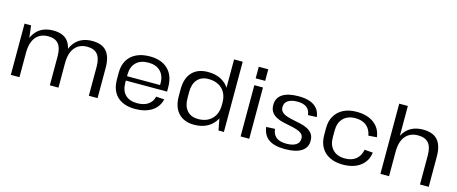

<svg xmlns="http://www.w3.org/2000/svg" viewBox="-43 -1343 4655 1954"><g transform="rotate(15 2284.0 -366.0)"><path d="M909 -306Q909 -394 874 -436Q839 -478 766 -478Q682 -478 635.5 -421Q589 -364 589 -258L554 -195V-252Q554 -394 618.5 -471Q683 -548 801 -548Q903 -548 952 -491.5Q1001 -435 1001 -317V0H909ZM87 -540H156L178 -354V0H87ZM498 -306Q498 -394 463 -436Q428 -478 355 -478Q270 -478 224 -421Q178 -364 178 -258L143 -195V-252Q143 -394 207 -471Q271 -548 390 -548Q492 -548 540.5 -491.5Q589 -435 589 -317V0H498Z M1396 8Q1316 8 1259 -20Q1202 -48 1172 -102Q1142 -156 1142 -232V-308Q1142 -383 1173.5 -436.5Q1205 -490 1264.5 -519Q1324 -548 1407 -548Q1531 -548 1599 -481Q1667 -414 1667 -292V-247H1216V-293H1595L1581 -275V-313Q1581 -393 1535 -438Q1489 -483 1409 -483Q1326 -483 1279.5 -437.5Q1233 -392 1233 -311V-223Q1233 -141 1277.5 -97.5Q1322 -54 1402 -54Q1473 -54 1517 -84Q1561 -114 1573 -169L1660 -163Q1640 -80 1571 -36Q1502 8 1396 8Z M2019 8Q1912 8 1853 -55Q1794 -118 1794 -233V-307Q1794 -422 1853 -485Q1912 -548 2021 -548Q2100 -548 2158.5 -517Q2217 -486 2249 -428.5Q2281 -371 2281 -291V-254Q2281 -174 2248.5 -115Q2216 -56 2157 -24Q2098 8 2019 8ZM2042 -59Q2135 -59 2188 -113Q2241 -167 2241 -260V-283Q2241 -375 2187.5 -427.5Q2134 -480 2042 -480Q1968 -480 1926.5 -433Q1885 -386 1885 -302V-237Q1885 -153 1926.5 -106Q1968 -59 2042 -59ZM2241 -181V-740H2332V0H2275Z M2599 -540V0H2508V-540ZM2603 -733V-611H2503V-733Z M2976 8Q2864 8 2805 -33Q2746 -74 2734 -161L2826 -165Q2833 -106 2869.5 -77.5Q2906 -49 2975 -49Q3041 -49 3076.5 -72Q3112 -95 3112 -137Q3112 -170 3092 -188Q3072 -206 3039.5 -216.5Q3007 -227 2968 -234.5Q2929 -242 2890 -251Q2851 -260 2818.5 -277Q2786 -294 2766 -322.5Q2746 -351 2746 -397Q2746 -471 2804.5 -509.5Q2863 -548 2974 -548Q3045 -548 3094 -530.5Q3143 -513 3171.5 -478Q3200 -443 3206 -391L3114 -387Q3109 -439 3074.5 -465.5Q3040 -492 2977 -492Q2912 -492 2877 -468Q2842 -444 2842 -400Q2842 -367 2862 -348Q2882 -329 2914.5 -318Q2947 -307 2986 -299.5Q3025 -292 3064 -283Q3103 -274 3135.5 -257.5Q3168 -241 3188 -213.5Q3208 -186 3208 -140Q3208 -68 3148.5 -30Q3089 8 2976 8Z M3585 8Q3505 8 3446.5 -21Q3388 -50 3357 -104Q3326 -158 3326 -233V-307Q3326 -382 3357.5 -435.5Q3389 -489 3447 -518.5Q3505 -548 3585 -548Q3700 -548 3769.5 -495Q3839 -442 3850 -351L3762 -344Q3750 -410 3706.5 -446Q3663 -482 3589 -482Q3510 -482 3463.5 -435.5Q3417 -389 3417 -308V-232Q3417 -151 3463 -104.5Q3509 -58 3589 -58Q3662 -58 3706 -94Q3750 -130 3762 -196L3850 -189Q3839 -98 3769 -45Q3699 8 3585 8Z M4398 -305Q4398 -394 4362.5 -436Q4327 -478 4251 -478Q4166 -478 4119 -421Q4072 -364 4072 -258L4036 -195L4037 -252Q4037 -394 4102 -471Q4167 -548 4286 -548Q4390 -548 4440 -491.5Q4490 -435 4490 -316V0H4398ZM3981 -740H4072V-358V0H3981Z"/></g></svg>

Font: Pathway Extreme 72pt Medium
Style: Regular
Weight: 500
Designer: Eduardo Rodriguez Tunni
Foundry: Eduardo Rodriguez Tunni
Version: Version 1.001;gftools[0.9.26]